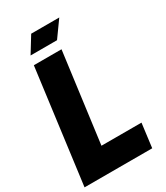

<svg xmlns="http://www.w3.org/2000/svg" viewBox="-229 -1046 989 1142"><g transform="rotate(-30 265.0 -475.0)"><path d="M465.8 0H1L103 -779.8H293L211.9 -164.1H486.8ZM183.1 -950.2H376L296.9 -839.8H115.2Z"/></g></svg>

Font: Cooper Hewitt
Style: Heavy Italic
Weight: 714
Designer: Village Type and Design LLC
Foundry: Cooper Hewitt Smithsonian Design Museum
Version: 1.000